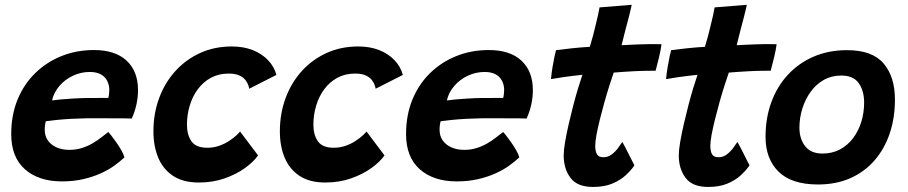

<svg xmlns="http://www.w3.org/2000/svg" viewBox="-20 -736 3684 779"><path d="M485 -97.5Q468 -81.5 444.2 -64.2Q420.5 -47 389 -32.8Q357.5 -18.5 318 -9.2Q278.5 0 231 0Q137 0 81.2 -49.2Q25.5 -98.5 25.5 -192Q25.5 -269 51.2 -331.8Q77 -394.5 122.8 -439.2Q168.5 -484 229.5 -508.5Q290.5 -533 361 -533Q447.5 -533 493.8 -489.8Q540 -446.5 540 -370Q540 -341.5 533.5 -311.8Q527 -282 514.5 -255Q508.5 -255.5 485 -255.8Q461.5 -256 431 -256Q400.5 -256 372.5 -256.2Q344.5 -256.5 328.5 -256Q299 -255.5 267.2 -253.8Q235.5 -252 208.5 -249.2Q181.5 -246.5 166 -244Q161.5 -230 161.5 -209Q161.5 -184.5 174.2 -166.2Q187 -148 209.5 -138Q232 -128 261 -128Q289 -128 312.5 -135.5Q336 -143 355.5 -154.5Q375 -166 391 -178.5Q407 -191 419.5 -200.5Q422 -198 431 -186.8Q440 -175.5 451.2 -159.5Q462.5 -143.5 472 -127Q481.5 -110.5 485 -97.5ZM191 -328.5Q204 -330.5 225.8 -332.5Q247.5 -334.5 276 -336.2Q304.5 -338 336.5 -338.5Q355 -338.5 372.8 -338.5Q390.5 -338.5 403.2 -338.8Q416 -339 419.5 -338.5Q421.5 -346 422.5 -355.2Q423.5 -364.5 423.5 -373.5Q423 -392 414.8 -408.2Q406.5 -424.5 389.2 -434.2Q372 -444 344 -444Q308.5 -444 276 -428.8Q243.5 -413.5 221 -387.2Q198.5 -361 191 -328.5Z M1027 -105.5Q1009 -79.5 974 -54.2Q939 -29 891.2 -12.2Q843.5 4.5 786.5 4.5Q723 4.5 682.2 -22.5Q641.5 -49.5 622 -96.2Q602.5 -143 602.5 -203Q602.5 -275.5 625.8 -338.2Q649 -401 691.8 -448Q734.5 -495 792.5 -521.2Q850.5 -547.5 920.5 -547.5Q967.5 -547.5 1004.8 -533Q1042 -518.5 1067.2 -492.2Q1092.5 -466 1101.5 -432L991 -376Q990.5 -381 987.2 -390.8Q984 -400.5 975.5 -411.5Q967 -422.5 950.8 -430Q934.5 -437.5 907.5 -437.5Q867.5 -437.5 836 -420.5Q804.5 -403.5 782.8 -374.2Q761 -345 749.8 -307.5Q738.5 -270 738.5 -229.5Q738.5 -189 756.8 -162.8Q775 -136.5 821 -136.5Q847 -136.5 870 -144.8Q893 -153 910.5 -164.8Q928 -176.5 939.5 -187.2Q951 -198 954 -202.5Z M1540 -105.5Q1522 -79.5 1487 -54.2Q1452 -29 1404.2 -12.2Q1356.5 4.5 1299.5 4.5Q1236 4.5 1195.2 -22.5Q1154.5 -49.5 1135 -96.2Q1115.5 -143 1115.5 -203Q1115.5 -275.5 1138.8 -338.2Q1162 -401 1204.8 -448Q1247.5 -495 1305.5 -521.2Q1363.5 -547.5 1433.5 -547.5Q1480.5 -547.5 1517.8 -533Q1555 -518.5 1580.2 -492.2Q1605.5 -466 1614.5 -432L1504 -376Q1503.5 -381 1500.2 -390.8Q1497 -400.5 1488.5 -411.5Q1480 -422.5 1463.8 -430Q1447.5 -437.5 1420.5 -437.5Q1380.5 -437.5 1349 -420.5Q1317.5 -403.5 1295.8 -374.2Q1274 -345 1262.8 -307.5Q1251.5 -270 1251.5 -229.5Q1251.5 -189 1269.8 -162.8Q1288 -136.5 1334 -136.5Q1360 -136.5 1383 -144.8Q1406 -153 1423.5 -164.8Q1441 -176.5 1452.5 -187.2Q1464 -198 1467 -202.5Z M2087 -97.5Q2070 -81.5 2046.2 -64.2Q2022.5 -47 1991 -32.8Q1959.5 -18.5 1920 -9.2Q1880.5 0 1833 0Q1739 0 1683.2 -49.2Q1627.5 -98.5 1627.5 -192Q1627.5 -269 1653.2 -331.8Q1679 -394.5 1724.8 -439.2Q1770.5 -484 1831.5 -508.5Q1892.5 -533 1963 -533Q2049.5 -533 2095.8 -489.8Q2142 -446.5 2142 -370Q2142 -341.5 2135.5 -311.8Q2129 -282 2116.5 -255Q2110.5 -255.5 2087 -255.8Q2063.5 -256 2033 -256Q2002.5 -256 1974.5 -256.2Q1946.5 -256.5 1930.5 -256Q1901 -255.5 1869.2 -253.8Q1837.5 -252 1810.5 -249.2Q1783.5 -246.5 1768 -244Q1763.5 -230 1763.5 -209Q1763.5 -184.5 1776.2 -166.2Q1789 -148 1811.5 -138Q1834 -128 1863 -128Q1891 -128 1914.5 -135.5Q1938 -143 1957.5 -154.5Q1977 -166 1993 -178.5Q2009 -191 2021.5 -200.5Q2024 -198 2033 -186.8Q2042 -175.5 2053.2 -159.5Q2064.5 -143.5 2074 -127Q2083.5 -110.5 2087 -97.5ZM1793 -328.5Q1806 -330.5 1827.8 -332.5Q1849.5 -334.5 1878 -336.2Q1906.5 -338 1938.5 -338.5Q1957 -338.5 1974.8 -338.5Q1992.5 -338.5 2005.2 -338.8Q2018 -339 2021.5 -338.5Q2023.5 -346 2024.5 -355.2Q2025.5 -364.5 2025.5 -373.5Q2025 -392 2016.8 -408.2Q2008.5 -424.5 1991.2 -434.2Q1974 -444 1946 -444Q1910.5 -444 1878 -428.8Q1845.5 -413.5 1823 -387.2Q1800.5 -361 1793 -328.5Z M2554 -65Q2540.5 -45 2518.5 -24.8Q2496.5 -4.5 2464 9Q2431.5 22.5 2386 22.5Q2322.5 22.5 2294.8 -14.2Q2267 -51 2267 -105.5Q2267 -126 2272.5 -158.8Q2278 -191.5 2286.8 -229.8Q2295.5 -268 2305.5 -306.5Q2315.5 -345 2325.5 -378Q2335.5 -411 2343 -432.5Q2299.5 -428 2263.8 -422.8Q2228 -417.5 2215.5 -415Q2217.5 -438.5 2221.8 -464Q2226 -489.5 2230.2 -508.5Q2234.5 -527.5 2236 -532.5Q2266 -536.5 2301.2 -540.2Q2336.5 -544 2373 -546Q2379.5 -567 2385.8 -590.2Q2392 -613.5 2397 -635.5Q2402 -655 2406.2 -674.2Q2410.5 -693.5 2412.5 -706L2543 -716.5Q2542.5 -713 2539.2 -699Q2536 -685 2530.8 -664.8Q2525.5 -644.5 2519.5 -622Q2515.5 -606.5 2511 -588.8Q2506.5 -571 2502 -552.5Q2518 -553.5 2540.2 -554.5Q2562.5 -555.5 2576 -556Q2598 -557 2616.5 -557Q2635 -557 2647.8 -556.8Q2660.5 -556.5 2664 -556.5Q2661.5 -536 2654 -504.2Q2646.5 -472.5 2640 -449Q2635 -449 2606.5 -448.8Q2578 -448.5 2551 -447Q2532 -446 2510 -444.5Q2488 -443 2470 -441.5Q2462.5 -420 2452.5 -388.8Q2442.5 -357.5 2432.5 -322Q2422.5 -286.5 2414 -252Q2405.5 -217.5 2400.2 -189.5Q2395 -161.5 2395 -144.5Q2395 -123 2401.8 -110.5Q2408.5 -98 2428.5 -98Q2446.5 -98 2461 -108.8Q2475.5 -119.5 2486.5 -134Q2497.5 -148.5 2505 -160Q2507.5 -156.5 2514.5 -142.8Q2521.5 -129 2530 -112.5Q2538.5 -96 2545.2 -82.5Q2552 -69 2554 -65Z M3021 -65Q3007.5 -45 2985.5 -24.8Q2963.5 -4.5 2931 9Q2898.5 22.5 2853 22.5Q2789.5 22.5 2761.8 -14.2Q2734 -51 2734 -105.5Q2734 -126 2739.5 -158.8Q2745 -191.5 2753.8 -229.8Q2762.5 -268 2772.5 -306.5Q2782.5 -345 2792.5 -378Q2802.5 -411 2810 -432.5Q2766.5 -428 2730.8 -422.8Q2695 -417.5 2682.5 -415Q2684.5 -438.5 2688.8 -464Q2693 -489.5 2697.2 -508.5Q2701.5 -527.5 2703 -532.5Q2733 -536.5 2768.2 -540.2Q2803.5 -544 2840 -546Q2846.5 -567 2852.8 -590.2Q2859 -613.5 2864 -635.5Q2869 -655 2873.2 -674.2Q2877.5 -693.5 2879.5 -706L3010 -716.5Q3009.5 -713 3006.2 -699Q3003 -685 2997.8 -664.8Q2992.5 -644.5 2986.5 -622Q2982.5 -606.5 2978 -588.8Q2973.5 -571 2969 -552.5Q2985 -553.5 3007.2 -554.5Q3029.5 -555.5 3043 -556Q3065 -557 3083.5 -557Q3102 -557 3114.8 -556.8Q3127.5 -556.5 3131 -556.5Q3128.5 -536 3121 -504.2Q3113.5 -472.5 3107 -449Q3102 -449 3073.5 -448.8Q3045 -448.5 3018 -447Q2999 -446 2977 -444.5Q2955 -443 2937 -441.5Q2929.5 -420 2919.5 -388.8Q2909.5 -357.5 2899.5 -322Q2889.5 -286.5 2881 -252Q2872.5 -217.5 2867.2 -189.5Q2862 -161.5 2862 -144.5Q2862 -123 2868.8 -110.5Q2875.5 -98 2895.5 -98Q2913.5 -98 2928 -108.8Q2942.5 -119.5 2953.5 -134Q2964.5 -148.5 2972 -160Q2974.5 -156.5 2981.5 -142.8Q2988.5 -129 2997 -112.5Q3005.5 -96 3012.2 -82.5Q3019 -69 3021 -65Z M3299 12.5Q3191.5 12.5 3138.8 -39.5Q3086 -91.5 3086 -181Q3086 -257 3109.5 -321.2Q3133 -385.5 3176.8 -432.8Q3220.5 -480 3281.2 -506.2Q3342 -532.5 3416.5 -532.5Q3519 -532.5 3565 -478.5Q3611 -424.5 3611 -332Q3611 -257.5 3589.8 -194.5Q3568.5 -131.5 3528 -85Q3487.5 -38.5 3429.8 -13Q3372 12.5 3299 12.5ZM3317 -113Q3357 -113 3388.5 -130Q3420 -147 3441.8 -176.2Q3463.5 -205.5 3474.8 -242.5Q3486 -279.5 3486 -320Q3486 -367.5 3464.2 -398.5Q3442.5 -429.5 3393.5 -429.5Q3354 -429.5 3322.5 -411.8Q3291 -394 3269 -363.5Q3247 -333 3235.2 -295.2Q3223.5 -257.5 3223.5 -218Q3223.5 -172.5 3246.8 -142.8Q3270 -113 3317 -113Z"/></svg>

Font: Grandstander Thin SemiBold
Style: Italic
Weight: 600
Italic angle: -15°
Version: Version 1.200